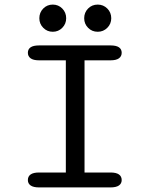

<svg xmlns="http://www.w3.org/2000/svg" viewBox="-20 -817 659 837"><path d="M150.5 0Q125.5 0 113.5 -8.5Q101.5 -17 101.5 -32Q101.5 -48 113.5 -56.5Q125.5 -65 150.5 -65H267V-554H150.5Q125.5 -554 113.5 -562.8Q101.5 -571.5 101.5 -587Q101.5 -602.5 113.5 -610.8Q125.5 -619 150.5 -619H461.5Q486.5 -619 498.5 -610.8Q510.5 -602.5 510.5 -587Q510.5 -571.5 498.5 -562.8Q486.5 -554 461.5 -554H348.5V-65H461.5Q486.5 -65 498.5 -56.5Q510.5 -48 510.5 -32Q510.5 -17 498.5 -8.5Q486.5 0 461.5 0ZM210 -678.5Q185.5 -678.5 168.5 -695.8Q151.5 -713 151.5 -737.5Q151.5 -762.5 168.5 -779.8Q185.5 -797 210 -797Q234.5 -797 251.5 -779.8Q268.5 -762.5 268.5 -737.5Q268.5 -713 251.5 -695.8Q234.5 -678.5 210 -678.5ZM406 -678.5Q381 -678.5 364 -695.8Q347 -713 347 -737.5Q347 -762.5 364 -779.8Q381 -797 406 -797Q430.5 -797 447.8 -779.8Q465 -762.5 465 -737.5Q465 -713 447.8 -695.8Q430.5 -678.5 406 -678.5Z"/></svg>

Font: Sono Monospace
Style: Regular
Weight: 400
Designer: Tyler Finck
Foundry: Tyler Finck
Version: Version 2.112